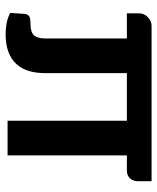

<svg xmlns="http://www.w3.org/2000/svg" viewBox="42 -595 560 684"><g transform="rotate(90 322.0 -253.0)"><path d="M625.5 -513V-464Q625.5 -448 615.8 -436.5Q606 -425 587 -425H533.5V0H410V-425H240.5V-133Q240.5 -101.5 232.8 -75.8Q225 -50 208.2 -31.5Q191.5 -13 165 -3Q138.5 7 101 7Q83 7 63.2 3.5Q43.5 0 26 -9.5L29.5 -61.5Q31 -71.5 37.2 -76.5Q43.5 -81.5 63.5 -81.5Q94 -81.5 105.5 -93.8Q117 -106 117 -134.5V-425H27.5V-469Q27.5 -476.5 30.5 -484.2Q33.5 -492 39.5 -498.2Q45.5 -504.5 54 -508.8Q62.5 -513 73.5 -513Z"/></g></svg>

Font: Lato TR
Style: Bold
Weight: 700
Designer: Lukasz Dziedzic
Foundry: tyPoland Lukasz Dziedzic
Version: Version 1.104 2013